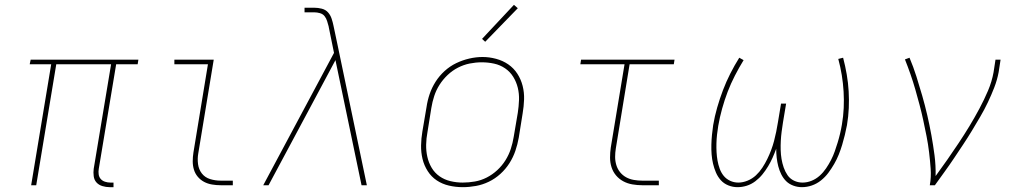

<svg xmlns="http://www.w3.org/2000/svg" viewBox="-20 -767 4240 795"><path d="M434 8Q419 8 404 3.5Q389 -1 379.5 -11.5Q370 -22 368 -37.5Q366 -53 368 -68L440 -501H213L130 0H109L192 -501H103L107 -520H553L550 -501H461L389 -68Q387 -57 388.5 -45.5Q390 -34 397 -26Q404 -18 415 -14.5Q426 -11 437 -11H450V8Z M894 0Q876 0 858 -3Q840 -6 825 -14Q810 -22 799 -35Q788 -48 783 -64.5Q778 -81 778 -99Q778 -117 781 -136L841 -501H702V-520H865L801 -132Q797 -110 800 -87.5Q803 -65 816 -48.5Q829 -32 850 -25.5Q871 -19 894 -19H944V0Z M1070 0 1363 -548 1341 -656V-657Q1338 -668 1334.5 -679.5Q1331 -691 1324 -700Q1317 -709 1305 -712.5Q1293 -716 1281 -716H1241V-735H1281Q1297 -735 1312.5 -731Q1328 -727 1338 -716Q1348 -705 1353 -690Q1358 -675 1361 -660Q1361 -660 1361 -660Q1361 -660 1361 -660L1380 -570L1499 0H1477L1369 -518L1259 -312L1092 0Z M1896 8Q1867 8 1839 1.5Q1811 -5 1788.5 -20Q1766 -35 1751 -58.5Q1736 -82 1729.5 -109Q1723 -136 1723.5 -165Q1724 -194 1729 -223L1746 -323Q1750 -351 1759 -377.5Q1768 -404 1783.5 -428.5Q1799 -453 1821 -473Q1843 -493 1869 -505.5Q1895 -518 1923 -524.5Q1951 -531 1978 -531Q2006 -531 2034 -523.5Q2062 -516 2084.5 -500.5Q2107 -485 2122 -462Q2137 -439 2144 -411.5Q2151 -384 2150 -355Q2149 -326 2144 -297L2128 -197Q2123 -169 2114 -142.5Q2105 -116 2089.5 -91.5Q2074 -67 2052 -47Q2030 -27 2004 -14.5Q1978 -2 1950.5 3Q1923 8 1896 8ZM1896 -11Q1921 -11 1946.5 -15.5Q1972 -20 1995.5 -32Q2019 -44 2039 -62.5Q2059 -81 2073 -103.5Q2087 -126 2095 -150.5Q2103 -175 2107 -200L2124 -300Q2128 -326 2129 -352.5Q2130 -379 2124 -403.5Q2118 -428 2105 -449Q2092 -470 2071.5 -484Q2051 -498 2026 -503.5Q2001 -509 1975 -509Q1950 -509 1925 -504Q1900 -499 1876.5 -487Q1853 -475 1833.5 -456.5Q1814 -438 1800 -416Q1786 -394 1778 -369.5Q1770 -345 1766 -320L1750 -220Q1745 -194 1744.5 -168Q1744 -142 1749.5 -117.5Q1755 -93 1767.5 -72Q1780 -51 1800 -37Q1820 -23 1845 -17Q1870 -11 1896 -11ZM1989 -594 1976 -606 2108 -747 2124 -733Z M2639 0Q2619 0 2598.5 -3.5Q2578 -7 2560.5 -16.5Q2543 -26 2530.5 -41Q2518 -56 2512 -75Q2506 -94 2506 -114.5Q2506 -135 2509 -156L2566 -501H2383L2386 -520H2773L2770 -501H2587L2530 -153Q2527 -135 2527 -117.5Q2527 -100 2532 -83.5Q2537 -67 2547.5 -54Q2558 -41 2572.5 -33Q2587 -25 2604.5 -22Q2622 -19 2639 -19H2708V0Z M3034 8Q3014 8 2995.5 0.5Q2977 -7 2964.5 -21Q2952 -35 2944.5 -52.5Q2937 -70 2932.5 -89Q2928 -108 2926.5 -127.5Q2925 -147 2925.5 -167.5Q2926 -188 2928 -208.5Q2930 -229 2933 -249Q2939 -285 2949.5 -321.5Q2960 -358 2973.5 -393.5Q2987 -429 3004 -462.5Q3021 -496 3041 -528L3059 -518Q3040 -487 3023 -454Q3006 -421 2993 -387Q2980 -353 2970 -317Q2960 -281 2954 -246Q2951 -228 2949 -210Q2947 -192 2946.5 -173.5Q2946 -155 2947 -137Q2948 -119 2951 -102Q2954 -85 2960 -68.5Q2966 -52 2976.5 -39Q2987 -26 3003 -18.5Q3019 -11 3037 -11Q3056 -11 3075.5 -19Q3095 -27 3110 -41Q3125 -55 3136.5 -72.5Q3148 -90 3157 -108.5Q3166 -127 3173 -145.5Q3180 -164 3185 -183Q3190 -202 3194 -221.5Q3198 -241 3201 -260L3214 -338H3235L3222 -260Q3219 -241 3216.5 -222Q3214 -203 3213 -184Q3212 -165 3212.5 -146Q3213 -127 3216 -109Q3219 -91 3225 -73.5Q3231 -56 3241 -41.5Q3251 -27 3267.5 -19Q3284 -11 3303 -11Q3322 -11 3340.5 -18.5Q3359 -26 3374 -39.5Q3389 -53 3400.5 -70Q3412 -87 3421 -104.5Q3430 -122 3436.5 -140.5Q3443 -159 3448.5 -177Q3454 -195 3458.5 -214Q3463 -233 3466 -251Q3472 -286 3473.5 -320Q3475 -354 3473 -388Q3471 -422 3465.5 -456Q3460 -490 3451 -523L3471 -528Q3480 -494 3486 -459Q3492 -424 3494 -389Q3496 -354 3494.5 -319.5Q3493 -285 3487 -249Q3483 -228 3478 -207.5Q3473 -187 3467 -167Q3461 -147 3453 -127Q3445 -107 3434 -88Q3423 -69 3410 -51.5Q3397 -34 3379.5 -20Q3362 -6 3341.5 1Q3321 8 3300 8Q3282 8 3264.5 1.5Q3247 -5 3235 -17Q3223 -29 3215 -45Q3207 -61 3202.5 -78.5Q3198 -96 3196 -114Q3194 -132 3194 -151Q3187 -132 3179 -114Q3171 -96 3160.5 -78.5Q3150 -61 3137 -45Q3124 -29 3107.5 -16.5Q3091 -4 3072 2Q3053 8 3034 8Z M3830 0Q3836 -34 3833.5 -68.5Q3831 -103 3827 -136.5Q3823 -170 3816.5 -203Q3810 -236 3803 -268.5Q3796 -301 3787.5 -333Q3779 -365 3770 -396.5Q3761 -428 3750 -459.5Q3739 -491 3727 -521L3746 -528Q3762 -490 3774.5 -450.5Q3787 -411 3798.5 -371Q3810 -331 3819.5 -290Q3829 -249 3836.5 -207.5Q3844 -166 3849.5 -124Q3855 -82 3854 -38Q3879 -72 3903 -106.5Q3927 -141 3950 -175.5Q3973 -210 3994.5 -245.5Q4016 -281 4035.5 -317.5Q4055 -354 4071 -391.5Q4087 -429 4094 -468L4102 -520H4123L4115 -468Q4109 -436 4097 -405Q4085 -374 4070.5 -343.5Q4056 -313 4039 -284Q4022 -255 4004.5 -226Q3987 -197 3968 -168.5Q3949 -140 3930 -111.5Q3911 -83 3891 -55.5Q3871 -28 3851 0Z"/></svg>

Font: Iosevka Etoile Thin Oblique
Style: Regular
Weight: 100
Italic angle: -9°
Designer: Belleve Invis
Foundry: Belleve Invis
Version: Version 15.5.2; ttfautohint (v1.8.4)